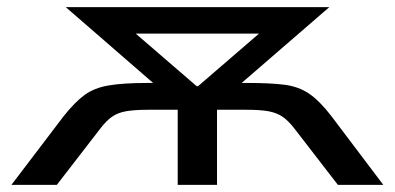

<svg xmlns="http://www.w3.org/2000/svg" viewBox="-20 -517 1104 537"><path d="M12 0 158 -192Q189 -231 216 -251Q243 -271 283.5 -278Q324 -285 393 -285H471L437 -260L164 -497H901L627 -260L593 -285H672Q736 -285 775.5 -280Q815 -275 844.5 -255Q874 -235 907 -192L1052 0H925L803 -158Q786 -180 769.5 -191Q753 -202 730 -206Q707 -210 670 -210H587V0H477V-210H395Q357 -210 333.5 -206Q310 -202 294 -191Q278 -180 261 -158L139 0ZM530 -276H534L745 -458L751 -423H313L319 -458Z"/></svg>

Font: Nunito Sans 7pt Expanded Medium
Style: Regular
Weight: 500
Width: 7
Designer: Vernon Adams
Foundry: Vernon Adams
Version: Version 3.101;gftools[0.9.27]